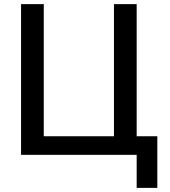

<svg xmlns="http://www.w3.org/2000/svg" viewBox="-20 -750 824 930"><path d="M642 -90H742V160H642V0H82V-730H192V-90H532V-730H642Z"/></svg>

Font: M PLUS 1p Medium
Style: Regular
Weight: 500
Version: Version 1.062